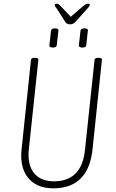

<svg xmlns="http://www.w3.org/2000/svg" viewBox="-20 -1016 630 1042"><path d="M269 6Q187 6 141 -41.5Q95 -89 95 -172Q95 -180 95.5 -188Q96 -196 97 -204L148 -690Q149 -702 165 -702H173Q190 -702 188 -690L136 -201Q135 -194 135 -187Q135 -180 135 -174Q135 -107 171 -69.5Q207 -32 273 -32Q423 -32 441 -201L493 -690Q494 -702 510 -702H518Q535 -702 533 -690L482 -204Q459 6 269 6ZM427 -758Q407 -758 408 -770L417 -850Q418 -855 422.5 -858.5Q427 -862 438 -862Q459 -862 457 -850L448 -770Q447 -758 427 -758ZM267 -758Q247 -758 248 -770L257 -850Q258 -855 262.5 -858.5Q267 -862 278 -862Q299 -862 297 -850L288 -770Q287 -758 267 -758ZM456 -996Q467 -996 467 -990Q467 -983 453 -968L390 -898Q377 -884 361 -884Q342 -884 335 -896L288 -969Q284 -975 280.5 -979.5Q277 -984 277 -988Q277 -996 289 -996Q297 -996 311 -981L364 -925L429 -981Q447 -996 456 -996Z"/></svg>

Font: Asap Condensed Condensed Thin
Style: Italic
Weight: 100
Width: 3
Italic angle: -6°
Designer: Pablo Cosgaya
Foundry: Omnibus-Type
Version: Version 3.001; ttfautohint (v1.8.4.7-5d5b)